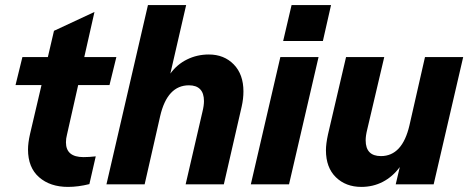

<svg xmlns="http://www.w3.org/2000/svg" viewBox="-20 -724 1839 754"><path d="M287 -390 243 -195Q239 -180 239 -165Q239 -107 308 -107Q330 -107 356 -110L331 -1Q287 10 247 10Q177 10 133.5 -28Q90 -66 90 -137Q90 -163 98 -198L143 -390H41L68 -500H168L192 -603L351 -677L311 -500H437L410 -390Z M936 -365Q936 -336 929 -305L859 0H709L775 -285Q781 -309 781 -327Q781 -358 766 -373.5Q751 -389 722 -389Q637 -389 609 -268L548 0H398L561 -704H711L649 -435Q675 -471 714.5 -490.5Q754 -510 800 -510Q860 -510 898 -471Q936 -432 936 -365Z M1092 -563 1125 -704H1280L1248 -563ZM1081 -500H1231L1115 0H965Z M1649 -500H1799L1683 0H1534L1550 -68Q1522 -30 1483.5 -10Q1445 10 1399 10Q1338 10 1299 -28Q1260 -66 1260 -134Q1260 -159 1268 -196L1339 -500H1489L1422 -215Q1416 -191 1416 -173Q1416 -111 1476 -111Q1560 -111 1588 -232Z"/></svg>

Font: CBA Beacon Sans Extra Bold
Style: Italic
Weight: 800
Italic angle: -13°
Designer: Wei Huang
Foundry: Wei Huang
Version: Version 1.002